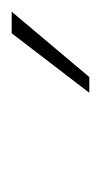

<svg xmlns="http://www.w3.org/2000/svg" viewBox="58 -712 173 329"><g transform="rotate(-90 144.5 -547.5)"><path d="M289 -614 177 -481H150L252 -614Z"/></g></svg>

Font: Josefin Sans Thin ExtraLight
Style: Italic
Weight: 250
Italic angle: -7°
Version: Version 2.000